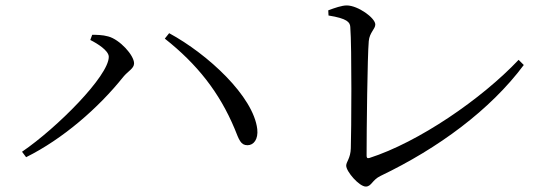

<svg xmlns="http://www.w3.org/2000/svg" viewBox="-20 -696 2040 706"><path d="M312 -549C338 -536 380 -510 380 -487C380 -417 190 -226 61 -138L76 -118C211 -185 342 -299 433 -413C451 -435 473 -444 473 -463C473 -493 420 -551 378 -562C357 -568 334 -568 319 -568ZM890 -162C913 -162 930 -184 926 -221C912 -342 744 -497 602 -574L586 -554C705 -460 787 -356 843 -222C859 -182 865 -162 890 -162Z M1187 -658 1188 -639C1257 -628 1267 -614 1268 -597C1274 -522 1272 -212 1270 -151C1269 -114 1253 -101 1253 -87C1253 -65 1301 -10 1325 -10C1346 -10 1348 -34 1379 -49C1592 -151 1783 -292 1906 -457L1887 -476C1751 -332 1519 -173 1338 -115C1330 -113 1328 -116 1328 -124C1328 -216 1331 -490 1336 -545C1339 -577 1360 -589 1360 -606C1360 -630 1296 -676 1255 -676C1237 -676 1211 -667 1187 -658Z"/></svg>

Font: Harano Aji Mincho KR
Style: Regular
Weight: 400
Foundry: Masamichi Hosoda
Version: HaranoAjiMinchoKR-Regular version 20230610;ttx 4.39.4